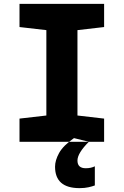

<svg xmlns="http://www.w3.org/2000/svg" viewBox="-20 -734 640 994"><path d="M81 0V-120L220 -136V-578L81 -594V-714H519V-594L381 -578V-136L519 -120V0ZM392 240Q418 240 438 235.5Q458 231 471 226V127Q451 137 424 137Q381 137 381 97Q381 59 440 0L363 -19Q307 20 286 58Q265 96 265 129Q265 240 392 240Z"/></svg>

Font: Noto Sans Mono Extra
Style: Regular
Weight: 800
Designer: Monotype Design Team
Foundry: Monotype Imaging Inc.
Version: Version 1.900